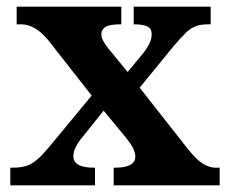

<svg xmlns="http://www.w3.org/2000/svg" viewBox="-20 -556 686 576"><path d="M11 0V-53H20Q44 -53 61 -59Q78 -65 93.5 -79Q109 -93 129 -117L255 -269.3L129 -430Q115 -448 101 -459.5Q87 -471 72.8 -477Q58.5 -483 43.2 -483H30V-536H344V-483H341Q307 -483 295.5 -474.5Q284 -466 284 -454Q284 -444 289.5 -433.5Q295 -423 307 -408L363 -340L410 -397Q422 -412 428.5 -426Q435 -440 435 -453Q435 -471 421 -477Q407 -483 384 -483H381V-536H612V-483H603Q584 -483 569 -478Q554 -473 539 -459Q524 -445 502 -419L399 -293L546 -106Q561 -87.4 574.5 -75.7Q588 -64 601 -58.5Q614 -53 626 -53H639V0H321V-53H326Q356 -53 371 -61.5Q386 -70 386 -86Q386 -97 379.5 -111Q373 -125 348 -155L291 -224L221 -137Q212 -125 206 -112.5Q200 -100 200 -87Q200 -71 214.5 -62Q229 -53 262 -53H265V0Z"/></svg>

Font: Noto Serif Gujarati
Style: Regular
Weight: 400
Designer: Universal Thirst, Indian Type Foundry and the Monotype Design Team
Foundry: Monotype Imaging Inc.
Version: Version 2.102